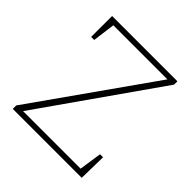

<svg xmlns="http://www.w3.org/2000/svg" viewBox="-184 -836 979 979"><g transform="rotate(45 305.5 -346.5)"><path d="M512 -29 530 -151H552L549 0H52V-25L503 -664H113L97 -542H75V-693H546V-669L97 -29Z"/></g></svg>

Font: Bitter Pro ExtraLight
Style: Regular
Weight: 275
Designer: Sol Matas, and Bitter project Authors
Foundry: Sol Matas
Version: Version 1.010